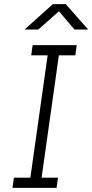

<svg xmlns="http://www.w3.org/2000/svg" viewBox="-20 -903 444 923"><path d="M40 0 47 -49H126L209 -637H130L137 -686H349L342 -637H263L180 -49H259L252 0ZM98 -761 234 -883H296L404 -761H338L254 -860H276L164 -761Z"/></svg>

Font: Chivo Medium Thin
Style: Italic
Weight: 250
Italic angle: -8.05°
Version: Version 2.002